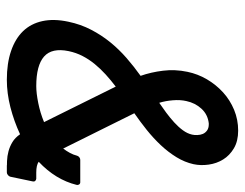

<svg xmlns="http://www.w3.org/2000/svg" viewBox="-95 -585 689 539"><g transform="rotate(90 249.5 -315.5)"><path d="M491.7 -196.3Q495.6 -196.3 497.8 -193.1Q500 -189.9 499 -186Q484.4 -127 434.1 -79.6Q443.8 -72.8 464.4 -72.8H481.4H481.9Q485.8 -72.3 488 -69.6Q490.2 -66.9 489.3 -63L476.1 0Q475.1 3.9 471.4 6.8Q467.8 9.8 463.9 9.8H460.4Q446.8 9.8 432.4 9.3Q418 8.8 404.5 5.1Q391.1 1.5 378.9 -5.9Q366.7 -13.2 356.9 -27.3Q320.3 -10.3 281 -0.2Q241.7 9.8 204.1 9.8Q157.7 9.8 123.3 -2Q88.9 -13.7 67.6 -35.6Q46.4 -57.6 39.3 -89.8Q32.2 -122.1 41 -163.1Q48.3 -197.8 63.5 -226.8Q78.6 -255.9 98.6 -280.5Q118.7 -305.2 142.8 -326.2Q167 -347.2 192.9 -365.7Q182.6 -395 178.5 -428.7Q174.3 -462.4 181.6 -497.1Q187.5 -525.9 202.6 -551.8Q217.8 -577.6 239.3 -597.2Q260.7 -616.7 288.3 -628.2Q315.9 -639.6 346.7 -639.6Q376 -639.6 396.2 -627.7Q416.5 -615.7 427.7 -597.4Q439 -579.1 442.1 -556.9Q445.3 -534.7 440.9 -514.2Q435.5 -489.7 421.4 -466.6Q407.2 -443.4 387.5 -422.4Q367.7 -401.4 344.5 -382.8Q321.3 -364.3 297.9 -348.1Q311 -321.8 323.2 -297.1Q335.4 -272.5 347.4 -248.3Q359.4 -224.1 371.6 -199.7Q383.8 -175.3 397 -148.4Q403.8 -157.2 409.2 -167.2Q414.6 -177.2 417 -187Q418 -190.9 421.4 -193.6Q424.8 -196.3 428.7 -196.3ZM223.1 -295.9Q205.1 -282.2 189 -267.6Q172.9 -252.9 159.7 -236.8Q146.5 -220.7 137.2 -202.6Q127.9 -184.6 123.5 -163.6Q113.8 -116.7 138.7 -94.7Q163.6 -72.8 221.7 -72.8Q231.4 -72.8 243.7 -74.2Q255.9 -75.7 269.3 -78.4Q282.7 -81.1 296.4 -85.2Q310.1 -89.4 322.8 -94.7ZM258.3 -411.1Q260.7 -412.6 263.2 -414.3Q265.6 -416 268.6 -418Q269.5 -415.5 270.3 -413.1Q271 -410.6 272 -408.2ZM263.7 -494.1Q259.8 -477.1 261.5 -456.3Q263.2 -435.5 268.6 -418Q281.7 -426.8 296.1 -437.5Q310.5 -448.2 323.5 -460Q336.4 -471.7 345.7 -484.4Q355 -497.1 357.9 -510.3Q359.4 -516.6 359.1 -524.9Q358.9 -533.2 356 -540.3Q353 -547.4 346.4 -552.2Q339.8 -557.1 329.1 -557.1H326.2Q301.3 -554.2 285.2 -536.6Q269 -519 263.7 -494.1ZM468.3 -9.8Q472.2 -9.8 473.6 -6.6Q475.1 -3.4 474.1 0.2Q473.1 3.9 470.5 6.8Q467.8 9.8 463.9 9.8H445.3Q441.4 9.8 439.9 6.8Q438.5 3.9 439.5 0.2Q440.4 -3.4 443.1 -6.6Q445.8 -9.8 449.7 -9.8Z"/></g></svg>

Font: Fibel Nord
Style: Bold Italic
Weight: 700
Designer: Peter Wiegel
Foundry: Peter Wioegel
Version: Version 000.000